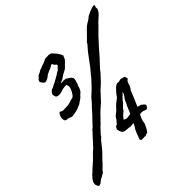

<svg xmlns="http://www.w3.org/2000/svg" viewBox="-205 -936 1144 1144"><g transform="rotate(-45 367.0 -364.0)"><path d="M244.1 -710Q249 -709 252.9 -711.4Q256.8 -713.9 260.7 -714.8Q272.5 -720.7 275.4 -720.7Q278.3 -720.7 280.3 -721.7Q288.1 -724.6 295.4 -728.5Q302.7 -732.4 310.5 -735.4Q324.2 -735.4 336.4 -736.3Q348.6 -737.3 359.4 -730.5Q374 -715.8 382.8 -704.1Q388.7 -696.3 393.6 -687.5Q398.4 -678.7 400.4 -670.9Q395.5 -666 394 -659.7Q392.6 -653.3 388.7 -648.4Q386.7 -645.5 384.3 -643.1Q381.8 -640.6 378.9 -637.7L370.1 -628.9Q362.3 -620.1 353.5 -612.3Q344.7 -604.5 333 -599.6Q320.3 -593.8 311.5 -587.4Q302.7 -581.1 293.9 -575.2Q287.1 -574.2 282.7 -570.8Q278.3 -567.4 273.4 -564.5Q278.3 -563.5 285.2 -564.5Q292 -565.4 297.9 -566.4Q304.7 -563.5 311.5 -564.5Q322.3 -557.6 332 -551.3Q341.8 -544.9 347.7 -535.2Q349.6 -527.3 347.2 -518.1Q344.7 -508.8 341.8 -501Q339.8 -496.1 339.4 -491.7Q338.9 -487.3 335 -485.4Q329.1 -450.2 305.7 -435.5Q298.8 -426.8 290.5 -419.9Q282.2 -413.1 272.5 -408.2Q265.6 -401.4 258.8 -398.4Q252 -395.5 243.2 -392.6Q239.3 -389.6 233.9 -388.2Q228.5 -386.7 221.7 -384.8Q217.8 -383.8 213.9 -382.8Q210 -381.8 205.1 -380.9Q188.5 -378.9 184.6 -377.9Q180.7 -377 174.8 -378.9Q171.9 -379.9 168.9 -381.3Q166 -382.8 163.1 -384.8Q155.3 -386.7 147.5 -387.2Q139.6 -387.7 134.8 -390.6Q129.9 -396.5 128.9 -404.8Q127.9 -413.1 129.9 -421.9Q131.8 -430.7 136.2 -438.5Q140.6 -446.3 148.4 -451.2Q157.2 -441.4 169.9 -441.9Q182.6 -442.4 193.4 -442.4Q207 -442.4 220.2 -445.3Q233.4 -448.2 244.1 -453.1Q250 -453.1 252.9 -454.6Q255.9 -456.1 261.7 -457Q272.5 -464.8 282.2 -482.4Q292 -500 293.9 -516.6Q293.9 -522.5 292 -526.9Q290 -531.2 290 -536.1Q260.7 -536.1 239.3 -527.3Q224.6 -522.5 211.9 -523.9Q199.2 -525.4 194.3 -532.2Q192.4 -543 190.9 -545.4Q189.5 -547.9 189.5 -549.8Q190.4 -558.6 195.3 -564.5Q200.2 -570.3 205.1 -575.2Q213.9 -578.1 222.2 -582Q230.5 -585.9 238.3 -590.8Q252 -595.7 264.6 -604Q277.3 -612.3 290 -618.2Q294.9 -623 302.2 -626.5Q309.6 -629.9 316.4 -634.8Q325.2 -646.5 331.1 -650.9Q336.9 -655.3 334 -661.1Q332 -665 328.1 -667Q324.2 -668.9 322.3 -671.9Q320.3 -674.8 318.8 -679.2Q317.4 -683.6 314.5 -684.6Q310.5 -685.5 305.2 -681.6Q299.8 -677.7 295.9 -675.8Q285.2 -670.9 274.9 -667Q264.6 -663.1 255.9 -658.2Q239.3 -644.5 230 -640.1Q220.7 -635.7 210 -635.7Q202.1 -639.6 198.2 -646Q194.3 -652.3 189.5 -658.2Q189.5 -669.9 192.4 -671.4Q195.3 -672.9 194.3 -675.8Q201.2 -679.7 203.6 -683.6Q206.1 -687.5 210 -691.4Q221.7 -697.3 230 -701.2Q238.3 -705.1 244.1 -710ZM739.3 -740.2Q739.3 -730.5 740.2 -725.6Q734.4 -709 720.7 -695.3Q707 -681.6 696.3 -672.9Q685.5 -664.1 677.7 -654.3Q654.3 -631.8 630.9 -607.4Q607.4 -583 585 -557.6Q571.3 -542 558.1 -526.4Q544.9 -510.7 530.3 -496.1Q518.6 -482.4 506.8 -470.7Q495.1 -459 485.4 -444.3Q474.6 -433.6 464.8 -422.4Q455.1 -411.1 444.3 -400.4Q435.5 -391.6 425.8 -383.3Q416 -375 407.2 -366.2Q401.4 -359.4 395 -352.5Q388.7 -345.7 382.8 -339.8Q377 -333 371.1 -326.7Q365.2 -320.3 359.4 -314.5Q346.7 -303.7 335.4 -293.9Q324.2 -284.2 313.5 -273.4Q304.7 -264.6 296.4 -255.4Q288.1 -246.1 279.3 -238.3Q277.3 -236.3 274.9 -233.4Q272.5 -230.5 269.5 -227.5Q259.8 -219.7 256.8 -216.3Q253.9 -212.9 251 -210Q242.2 -200.2 232.4 -190.4Q222.7 -180.7 215.8 -168.9Q203.1 -158.2 192.9 -144.5Q182.6 -130.9 171.9 -118.2Q161.1 -104.5 149.4 -93.3Q137.7 -82 127 -70.3Q122.1 -66.4 118.7 -61.5Q115.2 -56.6 111.3 -52.7Q103.5 -46.9 102.5 -44.9Q101.6 -43 99.6 -41Q95.7 -37.1 91.3 -33.2Q86.9 -29.3 82 -24.4Q79.1 -19.5 76.2 -15.6Q73.2 -11.7 68.4 -8.8Q60.5 -5.9 56.6 -2Q50.8 2 44.4 4.4Q38.1 6.8 32.2 11.7Q28.3 13.7 25.4 17.1Q22.5 20.5 17.6 23.4Q6.8 26.4 2 28.3Q-2 26.4 -4.9 19.5Q-7.8 12.7 -9.8 7.8Q-10.7 -6.8 -6.3 -14.6Q-2 -22.5 2.9 -30.3Q7.8 -33.2 9.8 -36.6Q11.7 -40 15.6 -43.9Q21.5 -50.8 28.8 -56.2Q36.1 -61.5 42 -69.3Q54.7 -80.1 64.5 -88.9Q74.2 -97.7 84 -106.4Q95.7 -118.2 107.9 -130.9Q120.1 -143.6 133.8 -154.3Q143.6 -164.1 151.9 -173.8Q160.2 -183.6 169.9 -193.4Q175.8 -201.2 184.1 -209.5Q192.4 -217.8 200.2 -225.6Q202.1 -227.5 204.6 -230.5Q207 -233.4 208 -236.3Q215.8 -243.2 220.7 -246.1Q234.4 -261.7 248 -275.4Q261.7 -289.1 275.4 -303.7Q288.1 -319.3 298.3 -330.1Q308.6 -340.8 319.3 -351.6Q328.1 -362.3 336.9 -372.6Q345.7 -382.8 356.4 -391.6Q370.1 -404.3 377 -411.1Q383.8 -418 391.6 -425.8Q399.4 -433.6 405.8 -441.4Q412.1 -449.2 419.9 -456.1Q421.9 -460 424.3 -461.4Q426.8 -462.9 428.7 -467.8Q463.9 -506.8 491.2 -546.4Q518.6 -585.9 549.8 -619.1Q552.7 -627 557.6 -631.8Q562.5 -636.7 568.4 -641.6Q585.9 -658.2 598.1 -671.9Q610.4 -685.5 624 -697.3Q635.7 -706.1 649.4 -713.9Q663.1 -721.7 673.8 -732.4Q689.5 -740.2 706.1 -747.1Q722.7 -753.9 740.2 -755.9Q744.1 -754.9 743.7 -750Q743.2 -745.1 739.3 -740.2ZM574.2 -302.7Q563.5 -298.8 557.6 -284.2Q554.7 -271.5 549.8 -260.7Q544.9 -250 537.1 -241.2Q527.3 -215.8 517.1 -191.9Q506.8 -168 496.1 -144.5Q502 -142.6 508.3 -140.1Q514.6 -137.7 521.5 -136.7Q525.4 -131.8 533.7 -125.5Q542 -119.1 540 -111.3Q539.1 -106.4 536.1 -105.5Q533.2 -104.5 532.2 -98.6Q529.3 -97.7 526.9 -95.7Q524.4 -93.8 521.5 -94.7Q509.8 -97.7 507.8 -98.6Q505.9 -99.6 503.9 -101.6Q490.2 -104.5 475.6 -101.6Q471.7 -93.8 467.3 -85Q462.9 -76.2 460 -66.4Q458 -56.6 457 -48.3Q456.1 -40 451.2 -32.2Q446.3 -21.5 440.4 -11.2Q434.6 -1 426.8 7.8Q418.9 5.9 413.1 10.7Q407.2 15.6 399.4 11.7Q395.5 13.7 392.6 13.7Q389.6 13.7 386.7 12.7Q375 15.6 371.6 10.7Q368.2 5.9 367.2 3.9Q376 -20.5 383.8 -40.5Q391.6 -60.5 401.4 -72.3Q403.3 -78.1 406.2 -82.5Q409.2 -86.9 411.1 -91.8Q404.3 -91.8 397.5 -91.3Q390.6 -90.8 385.7 -88.9Q370.1 -92.8 361.3 -92.8Q352.5 -92.8 343.8 -94.7Q329.1 -96.7 323.2 -106.4Q314.5 -123 314.5 -136.7Q321.3 -144.5 321.3 -151.4Q335 -154.3 340.3 -162.6Q345.7 -170.9 353.5 -177.7Q360.4 -193.4 373 -202.6Q385.7 -211.9 396.5 -222.7Q407.2 -236.3 420.9 -247.6Q434.6 -258.8 449.2 -269.5Q454.1 -277.3 460 -285.2Q465.8 -293 471.7 -298.8Q478.5 -305.7 486.3 -314Q494.1 -322.3 502.9 -326.2Q511.7 -332 519.5 -327.1Q527.3 -329.1 537.1 -331.1Q546.9 -333 551.8 -328.1Q564.5 -328.1 569.3 -323.2Q571.3 -318.4 572.8 -313.5Q574.2 -308.6 574.2 -302.7ZM494.1 -267.6Q489.3 -262.7 485.4 -257.8Q481.4 -252.9 474.6 -249Q470.7 -242.2 465.8 -238.3Q460.9 -234.4 457 -226.6Q450.2 -219.7 444.8 -213.9Q439.5 -208 433.6 -203.1Q428.7 -198.2 425.3 -193.4Q421.9 -188.5 418 -182.6Q407.2 -176.8 399.4 -167Q391.6 -157.2 383.8 -149.4Q394.5 -138.7 408.2 -140.1Q421.9 -141.6 435.5 -143.6Q443.4 -159.2 449.7 -176.3Q456.1 -193.4 464.8 -207Q467.8 -217.8 472.7 -226.1Q477.5 -234.4 484.4 -242.2Q489.3 -249 491.7 -253.9Q494.1 -258.8 496.1 -266.6Z"/></g></svg>

Font: Seaweed Script
Style: Regular
Weight: 400
Designer: Squid
Foundry: Font Diner, Inc DBA Neapolitan
Version: Version 1.000